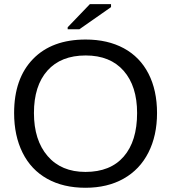

<svg xmlns="http://www.w3.org/2000/svg" viewBox="-20 -887 818 917"><path d="M303.2 -747.1V-756.8L409.2 -867.2H510.3V-853L358.9 -747.1ZM730 -347.2Q730 -239.3 688.7 -158.2Q647.5 -77.1 570.3 -33.7Q493.2 9.8 388.2 9.8Q282.2 9.8 205.3 -33.2Q128.4 -76.2 87.9 -157.5Q47.4 -238.8 47.4 -347.2Q47.4 -512.2 137.7 -605.2Q228 -698.2 389.2 -698.2Q494.1 -698.2 571.3 -656.5Q648.4 -614.7 689.2 -535.2Q730 -455.6 730 -347.2ZM634.8 -347.2Q634.8 -475.6 570.6 -548.8Q506.3 -622.1 389.2 -622.1Q271 -622.1 206.5 -549.8Q142.1 -477.5 142.1 -347.2Q142.1 -217.8 207.3 -141.8Q272.5 -65.9 388.2 -65.9Q507.3 -65.9 571 -139.4Q634.8 -212.9 634.8 -347.2Z"/></svg>

Font: TypoPRO Liberation Sans
Style: Regular
Weight: 400
Designer: Steve Matteson
Foundry: Ascender Corporation
Version: Version 2.00.1